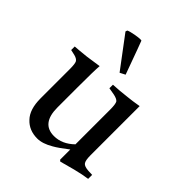

<svg xmlns="http://www.w3.org/2000/svg" viewBox="-192 -791 920 920"><g transform="rotate(45 267.5 -331.0)"><path d="M296 -504 269 -490 149 -650 152 -659Q160 -664 192 -670Q215 -674 227 -674Q231 -674 234 -673Q237 -667 296 -504ZM522 -51V-24Q491 -20 443 -8Q389 6 369 12L362 6V-63Q317 -28 292 -14Q248 12 213 12Q157 12 123 -25Q88 -61 88 -136V-334Q88 -370 82 -381Q75 -392 55 -397L28 -403V-427Q47 -428 104 -434Q129 -437 179 -445Q176 -412 176 -299V-162Q176 -53 261 -53Q316 -53 362 -98V-333Q362 -371 355 -382Q347 -392 322 -397L287 -403V-427Q331 -429 379 -435Q403 -437 450 -445V-113Q450 -76 459 -65Q467 -54 496 -52Z"/></g></svg>

Font: Shafarik
Style: Regular
Weight: 400
Version: Version 1.001; ttfautohint (v1.8.4.7-5d5b)